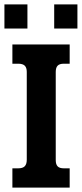

<svg xmlns="http://www.w3.org/2000/svg" viewBox="-29 -848 370 868"><path d="M-9 -828H95V-719H-9ZM216 -828H321V-719H216ZM27 -87H53Q74 -87 83 -96.5Q92 -106 92 -126V-523Q92 -542 83 -551Q74 -560 53 -560H27V-647H286V-560H260Q240 -560 231.5 -551Q223 -542 223 -523V-124Q223 -105 231.5 -96Q240 -87 260 -87H286V0H27Z"/></svg>

Font: Pridi Medium
Style: Regular
Weight: 500
Designer: Katatrad Team
Foundry: CadsonDemak
Version: Version 1.001